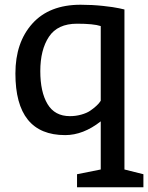

<svg xmlns="http://www.w3.org/2000/svg" viewBox="-20 -560 625 810"><path d="M405 155V-48Q331 10 255 10Q45 10 45 -250Q45 -381 116.5 -460.5Q188 -540 320 -540Q369 -540 415 -535Q461 -530 483 -525L505 -520V155L585 175V230H305V175ZM405 -135V-450Q375 -460 305 -460Q223 -460 186.5 -405Q150 -350 150 -260Q150 -172 180.5 -121Q211 -70 275 -70Q300 -70 323 -76.5Q346 -83 360 -92.5Q374 -102 385 -112Q396 -122 400 -128Z"/></svg>

Font: Bitter
Style: Regular
Weight: 400
Designer: Sol Matas
Foundry: Sol Matas
Version: Version 1.300;PS 001.300;hotconv 1.0.70;makeotf.lib2.5.58329